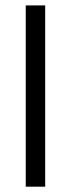

<svg xmlns="http://www.w3.org/2000/svg" viewBox="-20 -704 268 724"><path d="M150.4 -683.6V0H77.1V-683.6Z"/></svg>

Font: Khula Regular
Style: Regular
Weight: 400
Designer: Erin McLaughlin, Steve Matteson
Version: Version 1.000;PS 1.0;hotconv 1.0.72;makeotf.lib2.5.5900